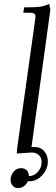

<svg xmlns="http://www.w3.org/2000/svg" viewBox="-20 -766 283 964"><path d="M33.2 138.2Q33.2 114.3 48.3 96.2Q63.5 78.1 85.9 78.1Q102.1 78.1 113.5 88.9Q125 99.6 125 118.2Q150.4 118.2 169.7 97.2Q189 76.2 189 47.9Q189 25.9 175.3 12.9Q161.6 0 141.1 0H133.8L64 4.9L65.9 -20L155.8 -662.1Q158.2 -681.6 158.2 -683.1Q158.2 -693.4 151.4 -697.8Q144.5 -702.1 127 -702.1H97.2L101.1 -729Q154.8 -729 177.2 -731.7Q199.7 -734.4 227.1 -746.1L232.9 -717.8L138.2 -27.8H155.8Q184.1 -27.8 202.1 -6.8Q220.2 14.2 220.2 44.9Q220.2 82.5 192.4 113.3Q164.6 144 128.9 144H120.1Q103.5 178.2 69.8 178.2Q53.7 178.2 43.5 166Q33.2 153.8 33.2 138.2Z"/></svg>

Font: Dihjauti S
Style: Italic
Weight: 400
Italic angle: -9°
Designer: T. Christopher White
Version: Version 3.0.0